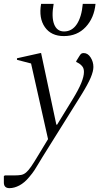

<svg xmlns="http://www.w3.org/2000/svg" viewBox="-70 -735 515 995"><path d="M-21 240Q-50 240 -50 211V178L-45 174H5Q26 174 39.5 171.5Q53 169 65 159Q77 149 91.5 128Q106 107 128 70L179 -14L91 -406L18 -425V-433L139 -460H143L222 -89H226L305 -218Q337 -270 351 -304.5Q365 -339 365 -362Q365 -379 358 -389Q351 -399 340 -406L325 -414V-418L341 -444Q347 -454 351.5 -457Q356 -460 364 -460Q385 -460 399.5 -437.5Q414 -415 414 -388Q414 -366 400 -332.5Q386 -299 350 -241L150 79Q136 102 127 117Q118 132 108.5 147Q99 162 81 183Q57 212 30.5 226Q4 240 -21 240ZM143 -715H208Q196 -647 210.5 -609.5Q225 -572 262 -572Q303 -572 328 -609.5Q353 -647 359 -715H425Q418 -642 374 -595Q330 -548 261 -548Q195 -548 162.5 -594.5Q130 -641 143 -715Z"/></svg>

Font: Spectral Light
Style: Italic
Weight: 300
Italic angle: -10°
Designer: Jean-Baptiste Levee
Foundry: Production Type
Version: Version 2.001